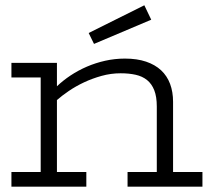

<svg xmlns="http://www.w3.org/2000/svg" viewBox="-20 -701 796 721"><path d="M22.9 -464.8H193.8V-377Q216.8 -398.9 245.1 -417.7Q273.4 -436.5 306.2 -450.7Q338.9 -464.8 375 -472.9Q411.1 -481 449.2 -481Q494.6 -481 528.6 -469.5Q562.5 -458 585 -437Q607.4 -416 618.7 -386Q629.9 -356 629.9 -318.8V-55.2H740.2V0H459V-55.2H568.8V-300.8Q568.8 -337.9 559.3 -362.1Q549.8 -386.2 532.2 -400.4Q514.6 -414.6 489.5 -420.2Q464.4 -425.8 433.1 -425.8Q396.5 -425.8 361.3 -416Q326.2 -406.2 295.2 -391.6Q264.2 -377 238 -359.1Q211.9 -341.3 193.8 -325.2V-55.2H304.2V0H22.9V-55.2H132.8V-410.2H22.9ZM547.9 -627 333 -536.1 313 -577.1 522 -681.2Z"/></svg>

Font: Stint Ultra Expanded
Style: Regular
Weight: 400
Width: 7
Designer: Astigmatic (AOETI)
Foundry: Astigmatic (AOETI)
Version: Version 1.000